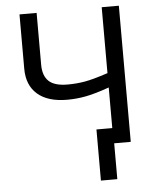

<svg xmlns="http://www.w3.org/2000/svg" viewBox="-60 -764 817 1003"><g transform="rotate(-5 349.0 -263.0)"><path d="M601.1 0H514.2V188H428.2V-80.1H511.2V-293Q438.5 -267.1 389.6 -257.6Q340.8 -248 290 -248Q188.5 -248 134.3 -295.2Q80.1 -342.3 80.1 -429.2V-713.9H169.9V-441.9Q169.9 -384.3 200.2 -355.7Q230.5 -327.1 298.8 -327.1Q345.2 -327.1 388.4 -334.5Q431.6 -341.8 511.2 -368.2V-713.9H601.1Z"/></g></svg>

Font: NotoPenekeko
Style: Regular
Weight: 400
Designer: Monotype Design team
Foundry: Monotype Imaging Inc.
Version: Version 1.04